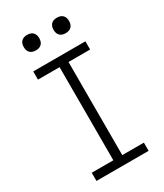

<svg xmlns="http://www.w3.org/2000/svg" viewBox="-228 -1027 956 1116"><g transform="rotate(-30 250.0 -468.5)"><path d="M75 0V-55H220V-680H75V-735H425V-680H280V-55H425V0ZM350 -833Q339 -833 329 -836Q319 -839 311.5 -846.5Q304 -854 301 -864Q298 -874 298 -885Q298 -896 301 -906Q304 -916 311.5 -923.5Q319 -931 329 -934Q339 -937 350 -937Q361 -937 371 -934Q381 -931 388.5 -923.5Q396 -916 399 -906Q402 -896 402 -885Q402 -874 399 -864Q396 -854 388.5 -846.5Q381 -839 371 -836Q361 -833 350 -833ZM150 -833Q139 -833 129 -836Q119 -839 111.5 -846.5Q104 -854 101 -864Q98 -874 98 -885Q98 -896 101 -906Q104 -916 111.5 -923.5Q119 -931 129 -934Q139 -937 150 -937Q161 -937 171 -934Q181 -931 188.5 -923.5Q196 -916 199 -906Q202 -896 202 -885Q202 -874 199 -864Q196 -854 188.5 -846.5Q181 -839 171 -836Q161 -833 150 -833Z"/></g></svg>

Font: Iosevka Curly Slab Light
Style: Regular
Weight: 300
Monospace: yes
Designer: Belleve Invis
Foundry: Belleve Invis
Version: Version 22.1.2; ttfautohint (v1.8.4)